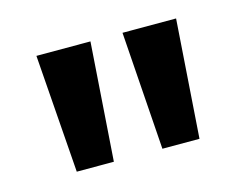

<svg xmlns="http://www.w3.org/2000/svg" viewBox="-51 -788 515 405"><g transform="rotate(-15 206.5 -585.0)"><path d="M154 -456H73L54 -714H172ZM341 -456H260L242 -714H359Z"/></g></svg>

Font: Noto Sans Display Medium Narrow
Style: Regular
Weight: 500
Width: 4
Designer: Monotype Design team
Foundry: Monotype Imaging Inc.
Version: Version 1.000